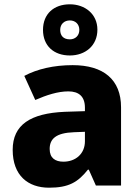

<svg xmlns="http://www.w3.org/2000/svg" viewBox="-20 -863 653 893"><path d="M305 -605C376 -605 433 -650 433 -725C433 -798 375 -843 305 -843C230 -843 180 -798 180 -724C180 -650 230 -605 305 -605ZM305 -680C275 -680 260 -697 260 -724C260 -751 279 -768 305 -768C330 -768 349 -751 349 -724C349 -697 330 -680 305 -680ZM318 -560C230 -560 153 -542 93 -510L144 -398C197 -421 249 -438 298 -438C346 -438 375 -415 375 -362V-346L281 -343C122 -336 39 -283 39 -166C39 -46 111 10 208 10C299 10 342 -15 389 -74H393L426 0H543V-364C543 -493 461 -560 318 -560ZM324 -248 375 -250V-206C375 -147 331 -111 275 -111C237 -111 211 -128 211 -170C211 -217 240 -245 324 -248Z"/></svg>

Font: Noto Sans Telugu ExtraBold
Style: Regular
Weight: 800
Designer: Jelle Bosma - Monotype Design Team
Foundry: Monotype Imaging Inc.
Version: Version 2.005